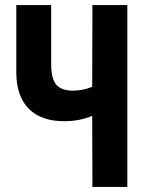

<svg xmlns="http://www.w3.org/2000/svg" viewBox="-20 -734 584 754"><path d="M343 0 342 -279Q319 -269 291 -263.5Q263 -258 232 -258Q141 -258 92.5 -307.5Q44 -357 44 -451V-714H181V-481Q181 -425 201 -401.5Q221 -378 267 -378Q305 -378 342 -393L343 -714H480V0Z"/></svg>

Font: Noto Sans ExtraCondensed
Style: Bold
Weight: 700
Width: 2
Designer: Monotype Design Team
Foundry: Monotype Imaging Inc.
Version: Version 2.013; ttfautohint (v1.8.4.7-5d5b)